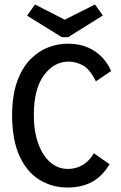

<svg xmlns="http://www.w3.org/2000/svg" viewBox="-20 -826 540 857"><path d="M281 11Q213 11 157 -23Q101 -57 68 -127.5Q35 -198 34 -308Q34 -400 56.5 -462Q79 -524 115.5 -561Q152 -598 195.5 -614.5Q239 -631 282 -631Q352 -631 401.5 -598.5Q451 -566 476 -509L408 -463Q382 -516 351 -533.5Q320 -551 286 -551Q221 -551 176 -490Q131 -429 131 -313Q131 -239 151 -184.5Q171 -130 205 -101Q239 -72 282 -72Q358 -72 399 -142L469 -93Q436 -38 390 -13.5Q344 11 281 11ZM404 -806 439 -757 284 -660H256L101 -756L136 -806L269 -738Z"/></svg>

Font: Inconsolata SemiBold
Style: Regular
Weight: 600
Monospace: yes
Designer: Raph Levien, Cyreal, Brenton Simpson
Foundry: Raph Levien, Cyreal, Google
Version: Version 3.100; ttfautohint (v1.8.4.7-5d5b)